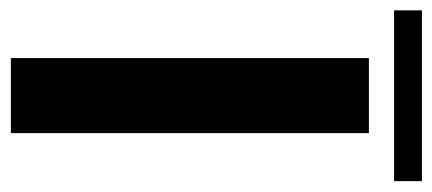

<svg xmlns="http://www.w3.org/2000/svg" viewBox="-270 -568 815 362"><g transform="rotate(90 138.0 -387.5)"><path d="M67 0H208.5V-675H67ZM-23 -722.5H299V-775H-23Z"/></g></svg>

Font: Anybody Thin SemiBold
Style: Regular
Weight: 600
Version: Version 1.113;gftools[0.9.25]